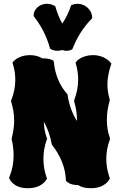

<svg xmlns="http://www.w3.org/2000/svg" viewBox="-20 -993 638 1017"><path d="M566 -661C565 -663 534 -701 473 -701C412 -701 385 -668 384 -666L380 -661L382 -655C390 -627 394 -599 394 -572C394 -535 387 -499 373 -463V-455C383 -421 388 -388 388 -353V-352C363 -391 346 -437 338 -490V-493L335 -496C295 -542 272 -597 265 -665L264 -671L258 -674C257 -675 239 -684 212 -684H204C189 -693 168 -701 139 -701C78 -701 51 -668 50 -666L46 -661L48 -655C57 -626 61 -598 61 -570C61 -534 54 -499 40 -463L38 -459L39 -455C49 -422 55 -389 55 -354C55 -324 50 -292 42 -260V-254C49 -225 52 -197 52 -170C52 -130 45 -92 30 -56L28 -52L30 -47C30 -45 50 4 127 4C204 4 226 -42 227 -44L229 -48L227 -53C215 -86 210 -119 210 -153C210 -187 216 -221 228 -254L230 -258L228 -262C218 -290 213 -319 212 -349C232 -313 246 -274 254 -230L256 -225C302 -166 326 -106 329 -40V-35L333 -32C334 -30 353 -13 388 -13H393C408 -3 430 4 461 4C537 4 559 -42 560 -44L562 -48L560 -53C549 -85 543 -118 543 -151C543 -185 549 -220 562 -254V-262C551 -293 546 -325 546 -359C546 -391 551 -425 561 -460V-467C553 -493 549 -519 549 -545C549 -579 556 -614 568 -650L570 -656ZM468 -901C468 -939 432 -973 391 -973C381 -973 371 -971 361 -967L356 -965L355 -960C344 -927 329 -897 310 -868C295 -894 284 -923 274 -955L273 -960L269 -962C257 -969 243 -973 229 -973C191 -973 159 -946 158 -912L160 -905C199 -856 227 -800 244 -740L245 -736L249 -733C259 -727 271 -724 283 -724C291 -724 300 -725 309 -728C317 -725 325 -724 333 -724C343 -724 352 -726 361 -731L364 -733L365 -737C388 -795 421 -848 465 -893L468 -896Z"/></svg>

Font: Hanalei Fill
Style: Regular
Weight: 400
Designer: Astigmatic (AOETI)
Foundry: Astigmatic (AOETI)
Version: Version 1.000